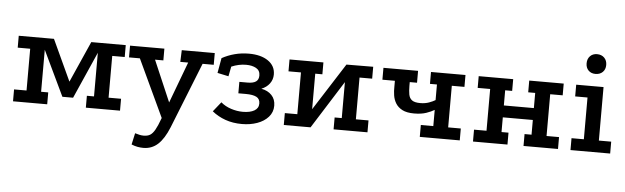

<svg xmlns="http://www.w3.org/2000/svg" viewBox="-53 -854 4192 1287"><g transform="rotate(5 2043.5 -210.5)"><path d="M45 0V-80H129V-361H45V-441H282L426 -130H395L533 -441H765V-361H681V-80H765V0H535V-80H583V-416L600 -412L444 -59H372L205 -409L227 -413V-80H275V0Z M942 235Q923 235 903.5 231.5Q884 228 862 219L879 142Q896 147 909.5 150Q923 153 937 153Q963 153 980 143Q997 133 1012.5 106Q1028 79 1046 29L1192 -361H1139L1142 -440H1364V-361H1289L1113 81Q1081 160 1040 197.5Q999 235 942 235ZM1068 68 867 -361H794V-440H1025V-361H969L1112 -28Z M1586 18Q1525 18 1474.5 0Q1424 -18 1385 -50L1437 -115Q1466 -90 1506 -77Q1546 -64 1585 -64Q1634 -64 1662.5 -80.5Q1691 -97 1691 -129Q1691 -160 1667 -172.5Q1643 -185 1595 -185H1545V-262H1600Q1638 -262 1656.5 -275Q1675 -288 1675 -316Q1675 -350 1648 -365Q1621 -380 1581 -380Q1531 -380 1482 -359L1469 -293L1394 -309L1412 -410Q1452 -432 1497.5 -444Q1543 -456 1593 -456Q1674 -456 1722.5 -422.5Q1771 -389 1771 -331Q1771 -297 1751 -270Q1731 -243 1696 -229Q1740 -221 1766 -193.5Q1792 -166 1792 -123Q1792 -79 1763.5 -47Q1735 -15 1688.5 1.5Q1642 18 1586 18Z M1867 -441H2095V-361H2047V-122L2250 -440L2430 -441V-361H2345V-80H2430V0H2202V-80H2250V-322L2047 0H1867V-80H1951V-361H1867Z M2866 -189Q2845 -176 2811.5 -164.5Q2778 -153 2730 -153Q2680 -153 2650.5 -168.5Q2621 -184 2606 -208.5Q2591 -233 2586.5 -262.5Q2582 -292 2583 -320V-360H2499V-440H2732V-360H2683V-335Q2683 -301 2687.5 -276.5Q2692 -252 2709.5 -239Q2727 -226 2765 -226Q2798 -226 2824 -235.5Q2850 -245 2866 -255V-360H2819V-440H3051V-360H2966V-80H3051V0H2782V-80H2866Z M3140 -440H3372V-361H3325V-259H3527V-361H3480V-440H3712V-361H3628V-80H3712V0H3480V-80H3527V-179H3325V-80H3372V0H3140V-80H3224V-361H3140Z M3796 -440H3980V-80H4063V0H3796V-80H3879V-361H3796ZM3918 -656Q3948 -656 3966.5 -637.5Q3985 -619 3985 -589Q3985 -559 3966.5 -541Q3948 -523 3918 -523Q3889 -523 3871 -541Q3853 -559 3853 -589Q3853 -619 3871 -637.5Q3889 -656 3918 -656Z"/></g></svg>

Font: Podkova SemiBold
Style: Regular
Weight: 600
Designer: Ilya Yudin
Foundry: Cyreal (www.cyreal.org)
Version: Version 2.103